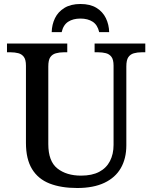

<svg xmlns="http://www.w3.org/2000/svg" viewBox="-20 -932 763 962"><path d="M367 10Q286 10 228.5 -12.5Q171 -35 140.5 -85Q110 -135 110 -216V-603Q110 -633 99.5 -647Q89 -661 71.5 -665.5Q54 -670 34 -670H15V-714H317V-670H298Q278 -670 260 -665Q242 -660 232 -645.5Q222 -631 222 -599V-210Q222 -124 267.5 -88Q313 -52 386 -52Q441 -52 477 -71Q513 -90 531 -125Q549 -160 549 -206V-603Q549 -633 538.5 -647Q528 -661 510.5 -665.5Q493 -670 473 -670H454V-714H708V-670H689Q668 -670 650.5 -665Q633 -660 623 -645.5Q613 -631 613 -599V-204Q613 -138 585.5 -90Q558 -42 503 -16Q448 10 367 10ZM239 -771Q240 -809 255.5 -841Q271 -873 303 -892.5Q335 -912 383 -912Q432 -912 463.5 -892.5Q495 -873 510.5 -841Q526 -809 527 -771H477Q469 -807 444.5 -823Q420 -839 383 -839Q346 -839 321.5 -823Q297 -807 289 -771Z"/></svg>

Font: ET Text
Style: Regular
Weight: 470
Designer: Monotype Design Team
Foundry: Monotype Imaging Inc.
Version: Version 2.009